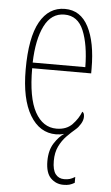

<svg xmlns="http://www.w3.org/2000/svg" viewBox="-55 -579 488 843"><g transform="rotate(5 189.5 -157.0)"><path d="M257 228Q224 228 201 205Q178 182 178 130Q178 82 198.5 50.5Q219 19 241 5Q223 10 205 10Q133 10 90.5 -61Q48 -132 48 -262Q48 -403 87 -472.5Q126 -542 197 -542Q266 -542 301 -474.5Q336 -407 336 -291V-270H76Q76 -140 110.5 -77.5Q145 -15 205 -15Q249 -15 274.5 -41.5Q300 -68 312 -99Q316 -97 318.5 -92Q321 -87 321 -77Q321 -62 311 -45.5Q301 -29 290 -20Q271 -4 251.5 16Q232 36 219 63Q206 90 206 127Q206 167 220 185Q234 203 258 203Q272 203 282.5 200Q293 197 306 189V215Q294 222 283.5 225Q273 228 257 228ZM308 -295Q307 -394 281.5 -455.5Q256 -517 197 -517Q139 -517 109 -457Q79 -397 76 -295Z"/></g></svg>

Font: Noto Serif Tamil ExtraCondensed Thin
Style: Regular
Weight: 100
Width: 2
Designer: Indian Type Foundry, Tom Grace, and the Monotype Design Team
Foundry: Monotype Imaging Inc.
Version: Version 2.004; ttfautohint (v1.8.4.7-5d5b)